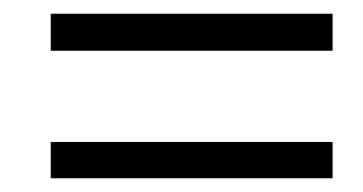

<svg xmlns="http://www.w3.org/2000/svg" viewBox="-20 -442 530 280"><path d="M465 -182H54V-235H465ZM465 -368H54V-422H465Z"/></svg>

Font: Lisu Bosa Medium
Style: Italic
Weight: 500
Italic angle: -19°
Designer: David Morse, Annie Olsen, Victor Gaultney, Frank Grießhammer (Latin)
Foundry: SIL International
Version: Version 2.000